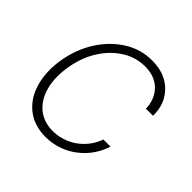

<svg xmlns="http://www.w3.org/2000/svg" viewBox="-149 -689 837 837"><g transform="rotate(45 269.5 -270.5)"><path d="M239.7 11.7Q169.4 11.2 122.8 -25.6Q76.2 -62.5 57.4 -126.5Q38.6 -190.4 51.3 -271Q64.9 -352.5 105.7 -416.3Q146.5 -480 205.6 -516.8Q264.6 -553.7 333.5 -553.2Q411.6 -553.7 459.5 -507.1Q507.3 -460.4 506.3 -385.3H462.4Q460.9 -441.9 425.8 -477.5Q390.6 -513.2 329.6 -513.2Q272.9 -513.2 223.9 -482.2Q174.8 -451.2 140.6 -396.7Q106.4 -342.3 95.2 -272Q83.5 -202.1 97.9 -147.2Q112.3 -92.3 149.7 -60.8Q187 -29.3 244.6 -28.8Q284.7 -29.3 321 -45.2Q357.4 -61 385 -90.6Q412.6 -120.1 426.3 -159.2H470.2Q454.1 -108.4 419.9 -69.8Q385.7 -31.2 339.4 -10Q293 11.2 239.7 11.7Z"/></g></svg>

Font: Inter Tight ExtraLight
Style: Italic
Weight: 250
Italic angle: -9.39999°
Designer: Rasmus Andersson
Foundry: rsms
Version: Version 3.004